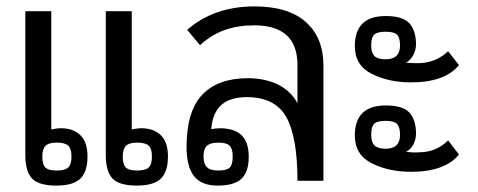

<svg xmlns="http://www.w3.org/2000/svg" viewBox="-20 -564 1491 599"><path d="M59 -82V-529H140V-160Q158 -164 169 -164Q209 -164 231 -142Q253 -120 253 -76Q253 -28 230.5 -6.5Q208 15 156 15Q101 15 80 -7Q59 -29 59 -82ZM310 -82V-529H391V-160Q409 -164 420 -164Q460 -164 482 -142Q504 -120 504 -76Q504 -28 481.5 -6.5Q459 15 407 15Q352 15 331 -7Q310 -29 310 -82ZM203 -76Q203 -100 193 -109.5Q183 -119 157 -119Q132 -119 122 -109Q112 -99 112 -76Q112 -51 121.5 -41.5Q131 -32 157 -32Q183 -32 193 -41.5Q203 -51 203 -76ZM454 -76Q454 -100 444 -109.5Q434 -119 408 -119Q383 -119 373 -109Q363 -99 363 -76Q363 -51 372.5 -41.5Q382 -32 408 -32Q434 -32 444 -41.5Q454 -51 454 -76Z M562 -105Q562 -217 611 -268.5Q660 -320 753 -320Q807 -320 847.5 -300Q888 -280 908 -242V-361Q908 -485 773 -485Q723 -485 681.5 -470.5Q640 -456 604 -423L564 -471Q648 -544 774 -544Q880 -544 934.5 -495Q989 -446 989 -360V0H908Q908 -137 873 -199Q838 -261 750 -261Q698 -261 670.5 -236.5Q643 -212 639 -161Q654 -164 670 -164Q677 -164 689 -162Q756 -153 756 -75Q756 -28 733.5 -6.5Q711 15 659 15Q608 15 585 -15Q562 -45 562 -105ZM706 -76Q706 -100 696.5 -109.5Q687 -119 661 -119Q636 -119 625.5 -109Q615 -99 615 -76Q615 -53 625.5 -42.5Q636 -32 661 -32Q687 -32 696.5 -41Q706 -50 706 -76Z M1087 -420Q1087 -467 1111 -490.5Q1135 -514 1184 -514Q1235 -514 1256 -492.5Q1277 -471 1278 -427Q1278 -409 1269.5 -392.5Q1261 -376 1247 -369Q1258 -367 1272.5 -367Q1287 -367 1291 -367Q1342 -370 1378 -404L1412 -361Q1368 -307 1262 -307Q1193 -307 1140 -333.5Q1087 -360 1087 -420ZM1228 -422Q1228 -447 1218.5 -456Q1209 -465 1183 -465Q1157 -465 1147.5 -456Q1138 -447 1138 -422Q1138 -399 1148.5 -389Q1159 -379 1183 -379Q1228 -379 1228 -422ZM1087 -141Q1087 -188 1111 -211.5Q1135 -235 1184 -235Q1235 -235 1256 -214Q1277 -193 1278 -149Q1278 -130 1270 -114Q1262 -98 1247 -91Q1265 -87 1291 -89Q1342 -90 1378 -126L1412 -82Q1368 -28 1262 -28Q1193 -28 1140 -54.5Q1087 -81 1087 -141ZM1228 -143Q1228 -168 1218.5 -177.5Q1209 -187 1183 -187Q1157 -187 1147.5 -178Q1138 -169 1138 -143Q1138 -120 1148.5 -110Q1159 -100 1183 -100Q1228 -100 1228 -143Z"/></svg>

Font: Pridi Light
Style: Regular
Weight: 300
Designer: Katatrad Team
Foundry: CadsonDemak
Version: Version 1.003